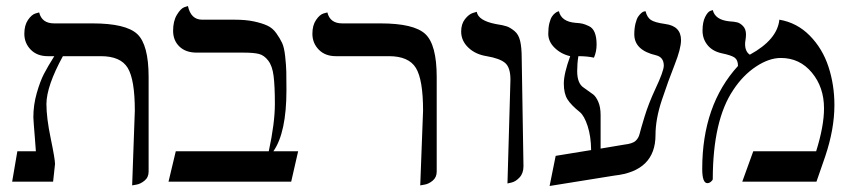

<svg xmlns="http://www.w3.org/2000/svg" viewBox="-20 -598 2814 632"><path d="M415 12.2 423.8 -233.9Q423.8 -335.9 400.4 -374.5Q377 -413.1 312 -413.1H187Q133.3 -314.9 132.8 -255.9Q132.8 -210 147 -142.1Q161.1 -74.2 161.1 -58.1L154.8 0H20L37.1 -100.1H98.1Q97.2 -114.3 95 -141.1Q92.8 -168 91.3 -188Q89.8 -208 89.8 -211.9Q89.8 -252.9 101.1 -292Q112.3 -331.1 124.8 -355Q137.2 -378.9 158.7 -413.1H137.2Q102.1 -413.1 81.1 -434.6Q60.1 -456.1 60.1 -486.8Q60.1 -514.6 72 -532.2Q84 -549.8 96.7 -553.7L108.9 -557.1Q117.7 -521 158.2 -521H284.2Q394 -521 431.6 -486.1Q469.2 -451.2 469.2 -344.2V-33.2Q469.2 -14.2 455.6 -3.2Q441.9 7.8 428.7 9.8Z M752.4 -533.2Q788.6 -533.2 815.2 -527.6Q841.8 -522 859.6 -513.9Q877.4 -505.9 889.6 -488.5Q901.9 -471.2 908.7 -456.5Q915.5 -441.9 918.7 -412.4Q921.9 -382.8 922.4 -362.3Q922.9 -341.8 922.9 -301.8Q922.9 -161.6 879.9 -100.1H961.4L938.5 0H534.7L558.6 -100.1H864.7Q884.8 -192.9 884.8 -255.9Q884.8 -314.9 880.6 -347.9Q876.5 -380.9 863 -398.4Q849.6 -416 832.5 -420.4Q815.4 -424.8 781.7 -424.8H627.4Q591.3 -424.8 570.6 -444.8Q549.8 -464.8 549.8 -496.8Q549.8 -528.8 562.3 -549.3Q574.7 -569.8 586.4 -574.2L598.6 -578.1Q608.4 -533.2 645.5 -533.2Z M1363.3 12.2 1372.6 -233.9Q1372.6 -335.9 1348.9 -374.5Q1325.2 -413.1 1260.3 -413.1H1085.4Q1050.3 -413.1 1029.3 -434.6Q1008.3 -456.1 1008.3 -486.8Q1008.3 -514.6 1020.3 -532.2Q1032.2 -549.8 1044.9 -553.7L1057.6 -557.1Q1066.4 -521 1106.4 -521H1232.4Q1342.3 -521 1379.9 -486.1Q1417.5 -451.2 1417.5 -344.2V-33.2Q1417.5 -14.2 1404.1 -3.2Q1390.6 7.8 1377 9.8Z M1650.4 5.9 1660.2 -335.9Q1660.2 -376 1642.6 -390.9Q1625 -405.8 1582 -413.1Q1544.9 -418.9 1521.5 -441.4Q1498 -463.9 1498 -494.1Q1498 -519 1510.5 -534.9Q1522.9 -550.8 1536.1 -555.2L1549.3 -559.1Q1554.2 -530.3 1611.3 -519Q1637.2 -515.1 1648.7 -511Q1660.2 -506.8 1673.6 -495.8Q1687 -484.9 1692.1 -463.4Q1697.3 -441.9 1697.3 -405.8L1703.1 -50.8Q1703.1 -27.8 1690.2 -13.9Q1677.2 0 1663.6 2.9Z M2035.6 -122.1Q2061.5 -125 2071.8 -134Q2082 -143.1 2085.4 -157.5Q2088.9 -171.9 2101.8 -214.4Q2114.7 -256.8 2137.7 -306.2Q2164.6 -363.3 2165 -381.8Q2165 -409.7 2139.6 -416Q2067.9 -432.6 2067.9 -484.9Q2067.9 -504.9 2071.8 -520.5Q2075.7 -536.1 2080.8 -543.5Q2085.9 -550.8 2091.3 -555.4Q2096.7 -560.1 2101.1 -560.5L2105 -561Q2109.9 -541 2122.3 -532.5Q2134.8 -523.9 2169.9 -519Q2221.7 -512.2 2221.7 -465.8Q2221.7 -438 2200.7 -385Q2179.7 -332 2158.7 -269Q2137.7 -206.1 2137.7 -153.8Q2137.7 -34.7 2002 -20L1789.1 14.2L1809.1 -85L1925.8 -104Q1925.3 -149.4 1914.3 -183.1Q1903.3 -216.8 1888.7 -229Q1859.9 -252 1847.9 -271Q1835.9 -290 1835.9 -323.2Q1835.9 -355.5 1856.9 -413.1Q1827.1 -419.9 1805.9 -440.4Q1784.7 -460.9 1784.7 -486.8Q1784.7 -506.8 1788.3 -521.5Q1792 -536.1 1796.9 -543.5Q1801.8 -550.8 1807.4 -554.9Q1813 -559.1 1816.4 -560.1L1819.8 -561Q1827.6 -526.9 1874 -522.9Q1889.2 -522 1897.5 -520Q1905.8 -518.1 1918.7 -512Q1931.6 -505.9 1937.7 -490.5Q1943.8 -475.1 1943.8 -451.2Q1943.8 -428.2 1935.1 -408.2Q1913.1 -413.1 1883.8 -413.1Q1879.9 -389.2 1879.9 -363.8Q1879.9 -322.8 1901.9 -309.1Q1923.8 -293.9 1932.9 -286.9Q1941.9 -279.8 1949.5 -262.5Q1957 -245.1 1957 -219.2V-108.9Z M2545.4 -533.2Q2603.5 -523.4 2645.5 -480.7Q2687.5 -438 2707 -378.4Q2726.6 -318.8 2726.6 -252Q2726.6 -172.9 2696.3 -83L2667.5 0H2423.3L2459.5 -100.1H2666.5Q2692.4 -183.1 2692.4 -241.2Q2692.4 -311 2652.3 -359.1Q2612.3 -407.2 2550.3 -407.2Q2511.2 -407.2 2468.3 -378.7Q2425.3 -350.1 2393.6 -301.8Q2326.7 -202.6 2326.2 -8.8Q2326.2 -4.9 2320.3 0Q2314.5 4.9 2308.6 4.9Q2291.5 4.9 2291.5 -42Q2291.5 -252 2409.2 -380.9Q2409.2 -399.9 2398.7 -408Q2388.2 -416 2354.5 -422.9Q2324.7 -429.7 2308.6 -450Q2292.5 -470.2 2292.5 -497.1Q2292.5 -524.9 2301 -542Q2309.6 -559.1 2317.9 -562L2326.2 -564.9Q2334 -532.7 2380.4 -527.8Q2396.5 -526.9 2406.5 -524.4Q2416.5 -522 2426 -512Q2435.5 -502 2435.5 -484.9Q2435.5 -476.1 2434.1 -467.5Q2432.6 -459 2432.6 -453.1Q2432.6 -428.2 2448.2 -418Q2538.6 -467.3 2545.4 -533.2Z"/></svg>

Font: Linux Biolinum O
Style: Bold
Weight: 700
Designer: Philipp H. Poll
Foundry: Philipp H. Poll
Version: Version 1.3.2